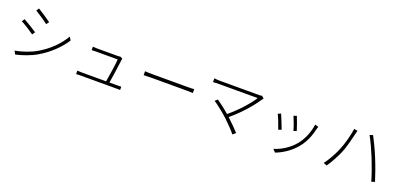

<svg xmlns="http://www.w3.org/2000/svg" viewBox="15 -1782 5970 2873"><g transform="rotate(20 3000.0 -345.5)"><path d="M296 -755 268 -712C322 -681 433 -606 476 -571L508 -614C469 -643 351 -723 296 -755ZM167 -37 196 15C292 -6 426 -50 526 -110C684 -203 820 -334 904 -466L872 -517C791 -377 663 -250 500 -155C403 -99 276 -56 167 -37ZM148 -531 119 -488C176 -459 287 -388 332 -355L362 -400C323 -428 202 -502 148 -531Z M1665 -74C1679 -160 1712 -378 1719 -451C1719 -458 1721 -468 1724 -475L1684 -495C1678 -492 1662 -490 1648 -490H1317C1292 -490 1271 -492 1249 -494V-439C1271 -440 1290 -441 1318 -441H1663C1661 -384 1626 -151 1612 -74H1227C1199 -74 1176 -75 1153 -77V-23C1178 -24 1199 -25 1227 -25H1788C1806 -25 1836 -25 1853 -24V-76C1834 -75 1805 -74 1785 -74Z M2108 -353C2135 -355 2180 -356 2235 -356H2790C2836 -356 2873 -354 2891 -353V-415C2871 -413 2841 -411 2789 -411H2235C2176 -411 2134 -413 2108 -415Z M3879 -669C3870 -665 3853 -664 3832 -664H3213C3178 -664 3147 -666 3119 -670V-610C3138 -612 3174 -614 3213 -614H3829C3778 -529 3636 -360 3479 -233C3408 -295 3313 -367 3277 -390L3237 -356C3289 -323 3415 -223 3478 -164C3543 -102 3623 -20 3659 27L3705 -12C3663 -60 3583 -138 3519 -198L3518 -199C3685 -336 3823 -502 3895 -612C3900 -619 3907 -628 3915 -636Z M4471 -565 4423 -549C4442 -509 4490 -378 4500 -334L4547 -352C4536 -394 4487 -526 4471 -565ZM4774 -536C4756 -407 4703 -283 4631 -194C4548 -92 4428 -16 4309 20L4352 64C4460 23 4581 -52 4673 -167C4747 -259 4791 -368 4817 -484C4820 -493 4824 -506 4829 -519ZM4238 -516 4191 -497C4208 -467 4264 -326 4280 -274L4328 -292C4309 -343 4255 -479 4238 -516Z M5243 -309C5209 -229 5154 -125 5090 -41L5143 -18C5201 -102 5253 -199 5291 -287C5337 -395 5371 -550 5385 -607C5389 -627 5394 -645 5400 -664L5344 -675C5330 -567 5287 -408 5243 -309ZM5736 -358C5778 -252 5830 -111 5854 -19L5908 -36C5882 -122 5829 -271 5786 -375C5741 -486 5679 -615 5641 -685L5591 -667C5634 -594 5694 -460 5736 -358Z"/></g></svg>

Font: Noto Sans Japanese Light
Style: Regular
Weight: 300
Designer: Ryoko NISHIZUKA (kana & ideographs); Paul D. Hunt (Latin, Greek & Cyrillic); Wenlong ZHANG (bopomofo); Sandoll Communica
Foundry: Adobe Systems Incorporated
Version: Version 1.000;PS 1;hotconv 1.0.78;makeotf.lib2.5.61930